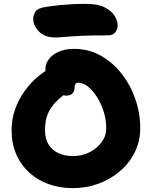

<svg xmlns="http://www.w3.org/2000/svg" viewBox="-20 -964 786 994"><path d="M357 10Q290 10 232.5 -10.5Q175 -31 131.5 -70.5Q88 -110 64 -165.5Q40 -221 40 -290Q40 -347 58 -397.5Q76 -448 104.5 -488.5Q133 -529 165.5 -558Q198 -587 227.5 -603Q257 -619 277 -619Q303 -619 318 -611.5Q333 -604 347 -584Q370 -553 361.5 -528Q353 -503 328 -486Q282 -453 257 -422.5Q232 -392 222.5 -360Q213 -328 213 -290Q213 -245 232 -215Q251 -185 284 -170.5Q317 -156 357 -156Q404 -156 443 -175.5Q482 -195 506 -227.5Q530 -260 530 -300Q530 -342 517.5 -383.5Q505 -425 483.5 -459.5Q462 -494 436.5 -515Q411 -536 384 -536Q376 -536 371 -530Q366 -524 366 -512Q366 -491 355 -480Q344 -469 324 -469Q297 -469 272 -484.5Q247 -500 231 -530.5Q215 -561 215 -606Q215 -634 232.5 -657.5Q250 -681 283.5 -696Q317 -711 364 -711Q439 -711 501.5 -676Q564 -641 610 -582Q656 -523 681 -450Q706 -377 706 -300Q706 -234 678.5 -177.5Q651 -121 602.5 -79Q554 -37 491 -13.5Q428 10 357 10ZM266 -770Q211 -770 181.5 -801Q152 -832 152 -867Q152 -887 164.5 -905Q177 -923 223 -929Q263 -935 294.5 -938Q326 -941 357.5 -942.5Q389 -944 427 -944Q487 -944 522.5 -925.5Q558 -907 573.5 -881.5Q589 -856 589 -835Q589 -810 576 -795.5Q563 -781 540 -781Q454 -781 401 -778.5Q348 -776 317 -773Q286 -770 266 -770Z"/></svg>

Font: Shantell Sans ExtraBold
Style: Regular
Weight: 800
Designer: Stephen Nixon, Anya Danilova, Shantell Martin
Foundry: Arrow Type
Version: Version 1.011;[c5ecc13dd]